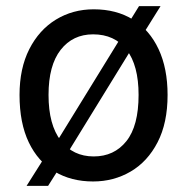

<svg xmlns="http://www.w3.org/2000/svg" viewBox="-20 -587 613 629"><path d="M285 7.5Q213 7.5 158.8 -25Q104.5 -57.5 74.2 -120.8Q44 -184 44 -276Q44 -363 76 -426Q108 -489 163.2 -522.8Q218.5 -556.5 287 -556.5Q361.5 -556.5 415.8 -522.8Q470 -489 499.5 -426Q529 -363 529 -276Q529 -184 496.2 -120.8Q463.5 -57.5 408 -25Q352.5 7.5 285 7.5ZM287 -74.5Q354 -74.5 394 -124.5Q434 -174.5 434 -276Q434 -373 394.8 -423.8Q355.5 -474.5 285 -474.5Q218.5 -474.5 178.8 -423.8Q139 -373 139 -276Q139 -178 179.2 -126.2Q219.5 -74.5 287 -74.5ZM67 22 139 -92 157.5 -109 377 -465.5 383.5 -483 435.5 -567H506L444.5 -468.5L425 -449.5L200.5 -84.5L195 -69L137.5 22Z"/></svg>

Font: Spline Sans
Style: Regular
Weight: 400
Designer: Eben Sorkin, Mirko Velimirovic
Foundry: Sorkin Type
Version: Version 1.001